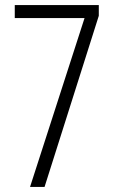

<svg xmlns="http://www.w3.org/2000/svg" viewBox="-20 -734 452 754"><path d="M98 0H155L368 -672V-714H38V-663H312Z"/></svg>

Font: Noto Sans Thai Looped ExtraCondensed Light
Style: Regular
Weight: 300
Width: 2
Designer: Sasikarn Vongin, Ben Mitchell
Foundry: The Fontpad Ltd
Version: Version 1.001